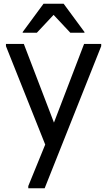

<svg xmlns="http://www.w3.org/2000/svg" viewBox="-20 -780 576 1032"><path d="M268 -700 358 -604H434V-608L322 -760H214L102 -608V-604H178ZM432 -544 270 -121 108 -544H12V-532L223 -3L132 220V232H220L524 -532V-544Z"/></svg>

Font: Kufam Arabic Latin Roman Normal
Style: Regular
Weight: 400
Designer: Wael Morcos & Artur Schmal
Version: Version 1.200;PS 001.200;hotconv 1.0.88;makeotf.lib2.5.64775